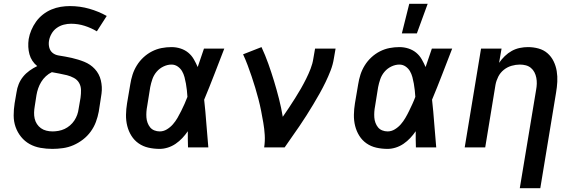

<svg xmlns="http://www.w3.org/2000/svg" viewBox="-20 -776 3040 1011"><path d="M256 8Q224 8 193 2.5Q162 -3 136 -17.5Q110 -32 91 -55.5Q72 -79 62 -107.5Q52 -136 52 -168Q52 -200 57 -232L67 -290Q70 -312 78.5 -333Q87 -354 101.5 -372Q116 -390 135.5 -404Q155 -418 176 -428Q161 -440 150.5 -456Q140 -472 135 -490.5Q130 -509 129 -529Q128 -549 131 -570Q135 -594 145 -617.5Q155 -641 170 -662Q185 -683 206 -699.5Q227 -716 251 -726Q275 -736 299.5 -740Q324 -744 348 -744Q401 -744 450 -730Q499 -716 542 -692L490 -611Q460 -629 425.5 -640Q391 -651 354 -651Q335 -651 315.5 -646Q296 -641 279 -629Q262 -617 251.5 -598.5Q241 -580 238 -561Q235 -543 239.5 -525.5Q244 -508 257 -497.5Q270 -487 288 -484Q306 -481 323.5 -478Q341 -475 358 -471Q375 -467 391.5 -462Q408 -457 424 -450.5Q440 -444 454 -434.5Q468 -425 479.5 -412.5Q491 -400 499 -385Q507 -370 511 -353Q515 -336 516 -318.5Q517 -301 514.5 -282.5Q512 -264 509 -246L500 -188Q495 -161 485 -134Q475 -107 457.5 -83Q440 -59 416.5 -41Q393 -23 366.5 -11.5Q340 0 311.5 4Q283 8 256 8ZM257 -84Q272 -84 288.5 -87Q305 -90 320 -97Q335 -104 348.5 -115.5Q362 -127 371.5 -141.5Q381 -156 386.5 -171.5Q392 -187 394 -203L404 -261Q407 -282 406.5 -302.5Q406 -323 396.5 -339.5Q387 -356 369.5 -365.5Q352 -375 332.5 -380Q313 -385 293 -388.5Q273 -392 253 -396Q236 -388 221.5 -374.5Q207 -361 197 -344.5Q187 -328 181 -310.5Q175 -293 172 -275L163 -217Q160 -200 159.5 -183.5Q159 -167 162.5 -151.5Q166 -136 174.5 -123Q183 -110 195.5 -101Q208 -92 224 -88Q240 -84 257 -84Z M821 8Q790 8 761.5 1.5Q733 -5 710 -21Q687 -37 672 -61Q657 -85 650 -113Q643 -141 643.5 -171.5Q644 -202 649 -232L666 -332Q670 -358 678 -383Q686 -408 700.5 -431.5Q715 -455 735.5 -474Q756 -493 780.5 -505.5Q805 -518 831 -523Q857 -528 883 -528Q908 -528 931 -520.5Q954 -513 971.5 -498.5Q989 -484 1000.5 -464Q1012 -444 1021 -423Q1029 -447 1037.5 -471.5Q1046 -496 1054 -520H1161Q1135 -453 1109 -385.5Q1083 -318 1055 -251Q1062 -189 1066.5 -126Q1071 -63 1077 0H970Q969 -21 969 -42.5Q969 -64 969 -85Q956 -66 940 -49Q924 -32 905 -19Q886 -6 864 1Q842 8 821 8ZM821 -84Q841 -84 859 -95Q877 -106 890.5 -121.5Q904 -137 914.5 -155Q925 -173 934 -191.5Q943 -210 951.5 -228.5Q960 -247 967 -266Q966 -283 964 -301Q962 -319 959 -336Q956 -353 951.5 -370Q947 -387 938.5 -401.5Q930 -416 915.5 -426Q901 -436 883 -436Q862 -436 841 -426Q820 -416 805 -398.5Q790 -381 782.5 -359.5Q775 -338 771 -317L755 -217Q752 -202 751 -187Q750 -172 751 -157.5Q752 -143 757 -129.5Q762 -116 770.5 -105.5Q779 -95 792.5 -89.5Q806 -84 821 -84Z M1371 0Q1376 -33 1374 -65.5Q1372 -98 1366.5 -129.5Q1361 -161 1355 -192Q1349 -223 1341 -253.5Q1333 -284 1324 -314Q1315 -344 1305 -373.5Q1295 -403 1284 -432.5Q1273 -462 1260 -490L1357 -528Q1377 -485 1393 -440Q1409 -395 1423 -349Q1437 -303 1449 -256Q1461 -209 1469 -161Q1486 -185 1502 -209.5Q1518 -234 1534 -259Q1550 -284 1564.5 -309.5Q1579 -335 1592 -361Q1605 -387 1615.5 -414Q1626 -441 1630 -468L1639 -520H1747L1738 -468Q1733 -436 1721 -405Q1709 -374 1694.5 -344Q1680 -314 1663.5 -284.5Q1647 -255 1629.5 -226Q1612 -197 1594 -168.5Q1576 -140 1556.5 -111.5Q1537 -83 1517.5 -55.5Q1498 -28 1479 0Z M2021 8Q1990 8 1961.5 1.5Q1933 -5 1910 -21Q1887 -37 1872 -61Q1857 -85 1850 -113Q1843 -141 1843.5 -171.5Q1844 -202 1849 -232L1866 -332Q1870 -358 1878 -383Q1886 -408 1900.5 -431.5Q1915 -455 1935.5 -474Q1956 -493 1980.5 -505.5Q2005 -518 2031 -523Q2057 -528 2083 -528Q2108 -528 2131 -520.5Q2154 -513 2171.5 -498.5Q2189 -484 2200.5 -464Q2212 -444 2221 -423Q2229 -447 2237.5 -471.5Q2246 -496 2254 -520H2361Q2335 -453 2309 -385.5Q2283 -318 2255 -251Q2262 -189 2266.5 -126Q2271 -63 2277 0H2170Q2169 -21 2169 -42.5Q2169 -64 2169 -85Q2156 -66 2140 -49Q2124 -32 2105 -19Q2086 -6 2064 1Q2042 8 2021 8ZM2021 -84Q2041 -84 2059 -95Q2077 -106 2090.5 -121.5Q2104 -137 2114.5 -155Q2125 -173 2134 -191.5Q2143 -210 2151.5 -228.5Q2160 -247 2167 -266Q2166 -283 2164 -301Q2162 -319 2159 -336Q2156 -353 2151.5 -370Q2147 -387 2138.5 -401.5Q2130 -416 2115.5 -426Q2101 -436 2083 -436Q2062 -436 2041 -426Q2020 -416 2005 -398.5Q1990 -381 1982.5 -359.5Q1975 -338 1971 -317L1955 -217Q1952 -202 1951 -187Q1950 -172 1951 -157.5Q1952 -143 1957 -129.5Q1962 -116 1970.5 -105.5Q1979 -95 1992.5 -89.5Q2006 -84 2021 -84ZM2096 -600 2135 -756H2232L2175 -600Z M2717 215 2803 -303Q2806 -319 2806.5 -335Q2807 -351 2804 -366.5Q2801 -382 2794 -395.5Q2787 -409 2775.5 -418.5Q2764 -428 2749 -432Q2734 -436 2717 -436Q2696 -436 2673.5 -429.5Q2651 -423 2632.5 -408Q2614 -393 2603.5 -372Q2593 -351 2589 -329L2535 0H2427L2513 -520H2621L2608 -445Q2621 -464 2638 -480.5Q2655 -497 2675 -508Q2695 -519 2717 -523.5Q2739 -528 2760 -528Q2789 -528 2816 -520.5Q2843 -513 2863 -495.5Q2883 -478 2895 -453.5Q2907 -429 2911.5 -401.5Q2916 -374 2914.5 -345.5Q2913 -317 2908 -288L2825 215Z"/></svg>

Font: Iosevka Aile Semibold
Style: Italic
Weight: 600
Italic angle: -9°
Designer: Belleve Invis
Foundry: Belleve Invis
Version: Version 31.1.0; ttfautohint (v1.8.4)